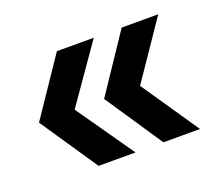

<svg xmlns="http://www.w3.org/2000/svg" viewBox="-73 -560 680 582"><g transform="rotate(-20 267.0 -269.0)"><path d="M156 -84 31 -269 156 -454H275L146 -269L275 -84ZM365 -84 241 -269 365 -454H483L357 -269L483 -84Z"/></g></svg>

Font: Onest SemiBold
Style: Regular
Weight: 600
Designer: Dmitri Voloshin, Andrey Kudryavtsev
Foundry: Dmitri Voloshin, Andrey Kudryavtsev
Version: Version 1.000;gftools[0.9.33]